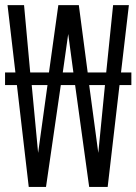

<svg xmlns="http://www.w3.org/2000/svg" viewBox="-20 -739 540 760"><path d="M75.2 -718.8H9.8L41 -452.1H0V-402.3H46.9L93.8 1H162.1L220.7 -402.3H277.3L333 1H406.2L453.1 -402.3H500V-452.1H459L490.2 -718.8H427.7L400.4 -452.1H327.1L292 -718.8H210.9L173.8 -452.1H99.6ZM250 -604.5 270.5 -452.1H228.5ZM105.5 -402.3H168L130.9 -133.8ZM333 -402.3H395.5L369.1 -133.8Z"/></svg>

Font: DotumChe
Style: Regular
Weight: 400
Monospace: yes
Version: Version 2.21